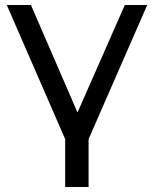

<svg xmlns="http://www.w3.org/2000/svg" viewBox="-20 -549 612 763"><path d="M239 194H332V4L565 -529H476L288 -102L103 -529H7L239 4Z"/></svg>

Font: Montserrat-Alt1 Med
Style: Regular
Weight: 500
Designer: Differentunic
Foundry: Differentunic
Version: Version 7.222